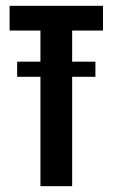

<svg xmlns="http://www.w3.org/2000/svg" viewBox="-20 -640 387 660"><path d="M119 -535H13V-620H334V-535H228V0H119ZM39 -376V-428H308V-376Z"/></svg>

Font: Smooch Sans
Style: Bold
Weight: 700
Designer: Robert E. Leuschke
Foundry: Robert E. Leuschke
Version: Version 1.010